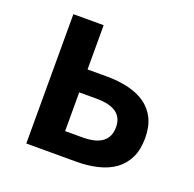

<svg xmlns="http://www.w3.org/2000/svg" viewBox="-94 -588 693 685"><g transform="rotate(20 252.0 -245.5)"><path d="M73 0V-491H188V-323H262Q306 -323 343.5 -314Q381 -305 408 -286Q435 -267 450 -236.5Q465 -206 465 -163Q465 -119 450 -88Q435 -57 408 -37.5Q381 -18 343.5 -9Q306 0 262 0ZM188 -89H254Q354 -89 354 -164Q354 -236 254 -236H188Z"/></g></svg>

Font: CV Source Sans Light
Style: Bold
Weight: 600
Designer: Paul D. Hunt
Foundry: Adobe Systems Incorporated
Version: Version 3.001